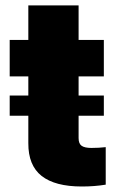

<svg xmlns="http://www.w3.org/2000/svg" viewBox="-20 -677 431 705"><path d="M15.6 -326.2H84V-396.5H15.6V-530.3H84V-657.2H268.6V-530.3H361.3V-396.5H268.6V-326.2H361.3V-252H268.6V-169.9Q268.6 -149.4 279.8 -141.6Q291 -133.8 315.4 -133.8Q343.3 -133.8 368.2 -136.7V1Q327.1 7.8 280.3 7.8Q182.1 7.8 132.8 -31Q83.5 -69.8 84 -151.4V-252H15.6Z"/></svg>

Font: Pretendard GOV Black
Style: Regular
Weight: 900
Designer: Base glyphs from Inter by Rasmus Andersson; Hangeul glyphs from Noto Sans CJK(Source Han Sans) by Jang Soo-young and Kan
Foundry: Kil Hyung-jin
Version: Version 1.309